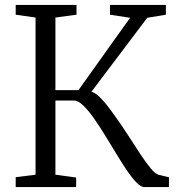

<svg xmlns="http://www.w3.org/2000/svg" viewBox="-20 -763 721 783"><path d="M44 0V-40.5L125 -50.5V-691.5L44 -703V-743H292V-703L206 -691.5V-395.5H300L510.5 -690.5L428.5 -703V-743H656.5V-703L580.5 -690.5L353 -389Q368.5 -384 383.8 -369.8Q399 -355.5 415.5 -334.8Q432 -314 449.5 -289Q476 -252.5 502 -212Q528 -171.5 551.2 -136.2Q574.5 -101 594 -77.2Q613.5 -53.5 627.5 -50L669 -40V0H569Q555 0 537 -18.2Q519 -36.5 498.5 -66.5Q478 -96.5 456 -133.2Q434 -170 411 -207Q388 -244.5 364.8 -278Q341.5 -311.5 320.2 -332.2Q299 -353 281.5 -353H206V-50.5L290.5 -39V0Z"/></svg>

Font: Merriweather 36pt Light
Style: Regular
Weight: 300
Designer: Eben Sorkin
Foundry: Eben Sorkin
Version: Version 2.100